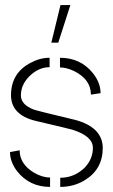

<svg xmlns="http://www.w3.org/2000/svg" viewBox="-20 -733 445 758"><path d="M182.6 -564.5 218.8 -712.9H257.8L210 -564.5ZM19.5 -132.8 57.6 -139.6Q57.6 -85.9 113.3 -51.8Q146.5 -32.2 177.7 -32.2V4.9Q96.7 4.9 47.9 -56.6Q19.5 -93.8 19.5 -132.8ZM23.4 -356.4Q23.4 -445.3 101.6 -485.4Q137.7 -504.9 175.8 -504.9V-467.8Q131.8 -467.8 94.7 -430.7Q62.5 -397.5 62.5 -356.4Q62.5 -320.3 112.3 -300.8Q128.9 -294.9 248 -266.6Q263.7 -262.7 276.4 -259.8Q384.8 -230.5 385.7 -149.4Q385.7 -64.5 314.5 -21.5Q271.5 4.9 217.8 4.9V-31.2Q272.5 -31.2 313.5 -70.3Q346.7 -104.5 346.7 -149.4Q346.7 -195.3 266.6 -220.7Q253.9 -224.6 132.8 -252.9Q126 -254.9 120.1 -255.9Q24.4 -279.3 23.4 -356.4ZM216.8 -466.8V-504.9Q297.9 -504.9 346.7 -444.3Q377 -406.2 377 -365.2L338.9 -359.4Q338.9 -418.9 273.4 -452.1Q242.2 -466.8 216.8 -466.8Z"/></svg>

Font: Post No Bills Jaffna Light
Style: Regular
Weight: 300
Designer: Kosala Senevirathne, Siva Puranthara, Lasantha Premarathna, Tharique Azeez
Foundry: Mooniak
Version: Version 1.220 ; ttfautohint (v1.6)